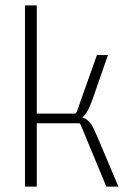

<svg xmlns="http://www.w3.org/2000/svg" viewBox="-20 -695 466 715"><path d="M117 0H73V-675H117V-272H259Q263 -272 266 -279L341 -490H382L325 -326Q306 -271 286 -258Q300 -254 310.5 -243Q321 -232 326 -222Q331 -212 344 -182L421 0H376L281 -229Q278 -236 274 -236H117Z"/></svg>

Font: Gemunu Libre ExtraLight
Style: Regular
Weight: 200
Designer: Puspanada Ekanayake, Sola Matas, Pathum Egodawatta, Kosala Senevirathne
Foundry: mooniak
Version: Version 1.100